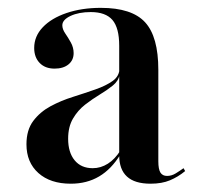

<svg xmlns="http://www.w3.org/2000/svg" viewBox="-20 -447 499 479"><path d="M277.4 -207.3V-333.1Q277.4 -377.4 260.5 -397.2Q243.5 -416.9 206.5 -416.9Q176.6 -416.9 156 -407.3Q135.5 -397.6 135.5 -383.9Q135.5 -374.2 142.7 -363.7Q150 -353.2 156.9 -340.7Q163.7 -328.2 163.7 -314.5Q163.7 -296.8 150.8 -286.3Q137.9 -275.8 116.1 -275.8Q92.7 -275.8 79 -289.9Q65.3 -304 65.3 -327.4Q65.3 -356.5 86.7 -379Q108.1 -401.6 146 -414.5Q183.9 -427.4 231.5 -427.4Q308.9 -427.4 341.9 -391.5Q375 -355.6 375 -272.6V-207.3ZM156.5 11.3Q105.6 11.3 75.8 -15.3Q46 -41.9 46 -87.1Q46 -122.6 62.9 -145.2Q79.8 -167.7 106 -181.9Q132.3 -196 161.7 -205.2Q191.1 -214.5 217.7 -223.8Q244.4 -233.1 261.3 -245.2Q278.2 -257.3 278.2 -277.4V-260.5Q275.8 -245.2 261.3 -233.5Q246.8 -221.8 228.6 -210.9Q210.5 -200 192.3 -185.9Q174.2 -171.8 162.1 -151.2Q150 -130.6 150 -100.8Q150 -66.9 166.1 -47.2Q182.3 -27.4 211.3 -27.4Q231.5 -27.4 249.2 -38.7Q266.9 -50 280.6 -71.8V-62.1Q258.1 -25 227.4 -6.9Q196.8 11.3 156.5 11.3ZM375 -44.4Q375 -25 380.2 -16.5Q385.5 -8.1 396.8 -8.1Q408.1 -8.1 418.5 -14.5Q429 -21 437.9 -27.4L441.9 -20.2Q424.2 -5.6 404 2.8Q383.9 11.3 355.6 11.3Q316.1 11.3 296.8 -6.5Q277.4 -24.2 277.4 -59.7V-207.3H375Z"/></svg>

Font: Playfair 144pt SemiCondensed SemiBold
Style: Regular
Weight: 600
Width: 4
Designer: Claus Eggers Sørensen
Foundry: Claus Eggers Sørensen
Version: Version 2.203